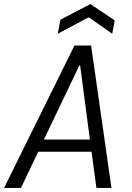

<svg xmlns="http://www.w3.org/2000/svg" viewBox="-28 -924 648 944"><path d="M-8 0 338 -700H420L520 0H446L422 -178H160L75 0ZM362 -602 188 -238H414L366 -602ZM256 -758 269 -827 416 -904 536 -824 524 -758 410 -838H406Z"/></svg>

Font: DM Mono Light
Style: Italic
Weight: 300
Italic angle: -10°
Designer: Colophon Foundry
Foundry: Colophon Foundry
Version: Version 1.000; ttfautohint (v1.8.2.53-6de2)